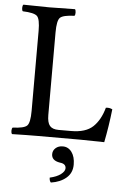

<svg xmlns="http://www.w3.org/2000/svg" viewBox="-59 -690 645 959"><g transform="rotate(5 264.0 -210.5)"><path d="M276.9 41Q304.7 41 321.8 64.5Q338.9 87.9 338.9 127Q338.9 168.9 309.3 194.1Q279.8 219.2 232.9 226.1Q225.1 218.3 225.1 202.1Q260.3 194.3 280 179.2Q299.8 164.1 299.8 148.9Q299.8 126 269 123Q227.1 116.2 227.1 84Q227.1 65.9 241 53.5Q254.9 41 276.9 41ZM148.9 0Q97.2 0 19 2Q14.2 -2 14.2 -13.9Q14.2 -25.9 19 -30.8Q75.2 -32.7 90.6 -47.4Q106 -62 106 -122.1V-522.9Q106 -583 90.6 -597.4Q75.2 -611.8 19 -613.8Q14.2 -617.7 14.2 -629.9Q14.2 -642.1 19 -647Q110.8 -645 147.9 -645Q188 -645 277.8 -647Q281.7 -642.1 282 -630.1Q282.2 -618.2 277.8 -613.8Q221.7 -611.8 206.3 -597.4Q190.9 -583 190.9 -522.9V-108.9Q190.9 -70.8 204.3 -54.9Q217.8 -39.1 248 -39.1H311Q384.3 -39.1 420.7 -73.5Q457 -107.9 474.1 -169.9Q491.2 -172.9 506.8 -165Q497.1 -78.1 481 2Q388.7 0 361.8 0Z"/></g></svg>

Font: Linux Libertine O
Style: Regular
Weight: 400
Designer: Philipp H. Poll
Foundry: Philipp H. Poll
Version: Version 5.3.0